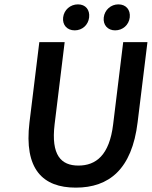

<svg xmlns="http://www.w3.org/2000/svg" viewBox="-20 -847 695 879"><path d="M115 -287C89 -72 176 12 327 12C479 12 584 -72 610 -287L655 -654H544L498 -278C481 -136 419 -89 339 -89C260 -89 213 -136 230 -278L276 -654H160ZM322 -708C357 -708 384 -733 388 -767C392 -802 372 -827 337 -827C302 -827 273 -802 269 -767C265 -733 287 -708 322 -708ZM507 -708C542 -708 570 -733 574 -767C578 -802 557 -827 522 -827C488 -827 459 -802 455 -767C451 -733 473 -708 507 -708Z"/></svg>

Font: Falling Sky
Style: Obl
Weight: 400
Designer: Paul D. Hunt
Foundry: Adobe Systems Incorporated
Version: Version 1.02